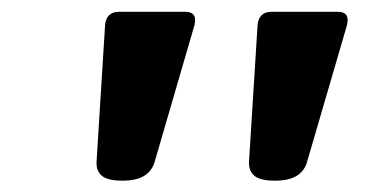

<svg xmlns="http://www.w3.org/2000/svg" viewBox="-20 -640 640 332"><path d="M317.4 -605.5Q317.4 -601.1 315.9 -595.2L247.6 -360.8Q243.2 -344.7 229.7 -336.2Q216.3 -327.6 191.4 -327.6Q166 -327.6 156 -336.2Q146 -344.7 147 -360.8L161.6 -595.2Q163.1 -619.6 186 -619.6H300.3Q317.4 -619.6 317.4 -605.5ZM581.1 -605.5Q581.1 -601.1 579.6 -595.2L511.2 -360.8Q506.8 -344.7 493.4 -336.2Q480 -327.6 455.1 -327.6Q429.7 -327.6 419.7 -336.2Q409.7 -344.7 410.6 -360.8L425.3 -595.2Q426.8 -619.6 449.7 -619.6H564Q581.1 -619.6 581.1 -605.5Z"/></svg>

Font: Courier Prime
Style: Bold Italic
Weight: 700
Italic angle: -10°
Designer: Alan Dague-Greene
Foundry: Quote-Unquote Apps
Version: Version 3.018